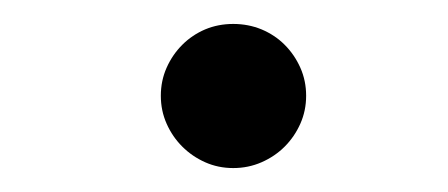

<svg xmlns="http://www.w3.org/2000/svg" viewBox="-20 -133 378 162"><path d="M238.3 -52.2Q238.3 -39.6 233.4 -28.6Q228.5 -17.6 220.2 -9.3Q211.9 -1 200.7 3.9Q189.5 8.8 176.8 8.8Q164.1 8.8 153.1 3.9Q142.1 -1 133.8 -9.3Q125.5 -17.6 120.6 -28.6Q115.7 -39.6 115.7 -52.2Q115.7 -64.9 120.6 -75.9Q125.5 -86.9 133.8 -95.2Q142.1 -103.5 153.1 -108.2Q164.1 -112.8 176.8 -112.8Q189.5 -112.8 200.7 -108.2Q211.9 -103.5 220.2 -95.2Q228.5 -86.9 233.4 -75.9Q238.3 -64.9 238.3 -52.2Z"/></svg>

Font: Scheherazade
Style: Bold
Weight: 700
Version: Version 2.100 (build 932/914)